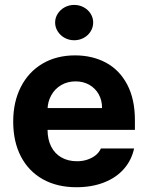

<svg xmlns="http://www.w3.org/2000/svg" viewBox="-20 -767 614 797"><path d="M34.8 -262.4Q34.8 -344 66.7 -406.4Q98.7 -468.9 156.7 -503Q214.8 -537.1 291.6 -537.1Q363.2 -537.1 419.4 -507.1Q475.6 -477.2 507.8 -416.5Q540 -355.8 540 -268.6V-227.9H94V-318.5H403.7Q403.7 -350.8 389.7 -375.7Q375.7 -400.7 350.7 -415Q325.7 -429.2 293.8 -429.2Q260.2 -429.2 233.9 -413.7Q207.6 -398.2 192.8 -371.5Q177.9 -344.8 177.4 -313V-228.1Q177.4 -188.3 192.4 -158.7Q207.3 -129.1 235.1 -113.4Q262.8 -97.7 299.4 -97.7Q323.6 -97.7 343.6 -104.7Q363.6 -111.6 377.7 -123.1Q391.7 -134.6 398.7 -150.6H536.6Q526.2 -102.2 494.4 -65.9Q462.6 -29.5 412 -9.7Q361.4 10.2 297.2 10.2Q217.1 10.2 157.9 -22.9Q98.7 -56.1 66.7 -117.6Q34.8 -179.1 34.8 -262.4ZM208.8 -673.3Q208.8 -693.3 219.7 -710.2Q230.5 -727 248.6 -736.8Q266.7 -746.6 287.8 -746.6Q309.4 -746.6 327.5 -736.8Q345.6 -727 356.2 -710.2Q366.8 -693.3 366.8 -673.3Q366.8 -653.7 356.2 -636.6Q345.6 -619.5 327.5 -609.7Q309.4 -599.9 287.8 -599.9Q266.7 -599.9 248.6 -609.7Q230.5 -619.5 219.7 -636.6Q208.8 -653.7 208.8 -673.3Z"/></svg>

Font: Pretendard Std Variable
Style: Regular
Weight: 400
Designer: Base glyphs from Inter by Rasmus Andersson; Hangeul glyphs from Noto Sans CJK(Source Han Sans) by Jang Soo-young and Kan
Foundry: Kil Hyung-jin
Version: Version 1.309;Glyphs 3.2 (3225)